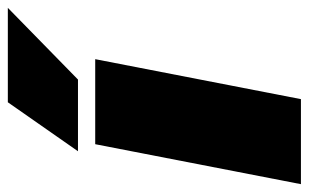

<svg xmlns="http://www.w3.org/2000/svg" viewBox="-175 -619 788 490"><g transform="rotate(-90 219.0 -374.0)"><path d="M-6 0 96 -525H313L211 0ZM78 -569 203 -748H444L261 -569Z"/></g></svg>

Font: REM Black
Style: Italic
Weight: 900
Italic angle: -11°
Designer: Octavio Pardo
Foundry: Ashler Design
Version: Version 1.005;gftools[0.9.28]